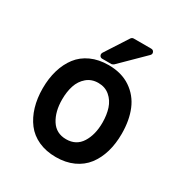

<svg xmlns="http://www.w3.org/2000/svg" viewBox="-171 -857 961 1006"><g transform="rotate(30 309.0 -354.0)"><path d="M306.2 -539.1Q384.8 -539.1 439.5 -502.2Q494.1 -465.3 519.5 -403.8Q544.9 -342.3 544.9 -261.2Q544.9 -201.2 530.3 -150.9Q515.6 -100.6 486.6 -62.7Q457.5 -24.9 411.4 -3.9Q365.2 17.1 306.2 17.1Q246.6 17.1 200.4 -3.9Q154.3 -24.9 125.5 -62.7Q96.7 -100.6 81.8 -150.9Q66.9 -201.2 66.9 -261.2Q66.9 -321.3 81.8 -371.6Q96.7 -421.9 125.5 -459.5Q154.3 -497.1 200.4 -518.1Q246.6 -539.1 306.2 -539.1ZM184.1 -261.2Q184.1 -188 214.8 -139.4Q245.6 -90.8 306.2 -90.8Q366.7 -90.8 397.5 -139.4Q428.2 -188 428.2 -261.2Q428.2 -308.1 416 -345.5Q403.8 -382.8 375.5 -407Q347.2 -431.2 306.2 -431.2Q265.1 -431.2 236.8 -407Q208.5 -382.8 196.3 -345.5Q184.1 -308.1 184.1 -261.2ZM259.8 -550.8Q248.5 -550.8 243.9 -560.1Q239.3 -569.3 245.1 -579.1L334 -716.8Q340.3 -725.1 350.1 -725.1H455.1Q467.8 -725.1 472.4 -714.1Q477.1 -703.1 467.8 -693.8L329.1 -557.1Q327.6 -555.7 322.8 -553.2Q317.9 -550.8 315.9 -550.8Z"/></g></svg>

Font: Fragment Mono
Style: Bold
Weight: 700
Designer: Wei Huang based on Nimbus Sans by URW Studio, based on Helvetica by Max Miedinger.
Foundry: Wei Huang
Version: Version 1.011